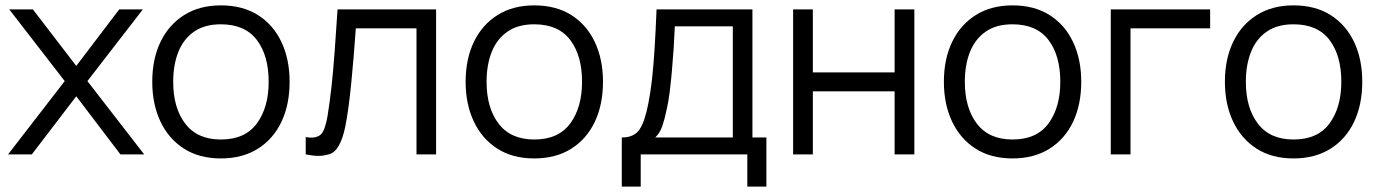

<svg xmlns="http://www.w3.org/2000/svg" viewBox="-20 -575 5133 715"><path d="M10 0 221 -273 14.5 -540H102.5L264 -329.5L424 -540H512L305.5 -273L517 0H428.5L264 -216.5L98.5 0Z M802.5 15Q722 15 665 -21.5Q608 -58 577.5 -122.5Q547 -187 547 -270.5Q547 -355.5 578 -419.5Q609 -483.5 666.2 -519.2Q723.5 -555 802.5 -555Q883.5 -555 940.8 -518.8Q998 -482.5 1028.2 -418.2Q1058.5 -354 1058.5 -270.5Q1058.5 -185.5 1028 -121.2Q997.5 -57 940 -21Q882.5 15 802.5 15ZM802.5 -55.5Q892.5 -55.5 936.5 -115.2Q980.5 -175 980.5 -270.5Q980.5 -368.5 936.2 -426.5Q892 -484.5 802.5 -484.5Q742 -484.5 702.8 -457.2Q663.5 -430 644.2 -381.8Q625 -333.5 625 -270.5Q625 -173 670 -114.2Q715 -55.5 802.5 -55.5Z M1118.5 0V-64.5Q1130.5 -62.5 1140 -62.5Q1155 -62.5 1167.5 -69Q1180 -75.5 1187.5 -95.2Q1195 -115 1200 -144.5Q1208 -193.5 1214.5 -252.5Q1221 -311.5 1226.2 -382.8Q1231.5 -454 1237 -540H1604V0H1531V-469.5H1305Q1301.5 -416.5 1297 -364Q1292.5 -311.5 1287.8 -263.2Q1283 -215 1277.5 -174.5Q1272 -134 1266 -104.5Q1257 -60 1242.2 -33.5Q1227.5 -7 1206.2 -0.8Q1185 5.5 1167 5.5Q1146 5.5 1118.5 0Z M1969.5 15Q1889 15 1832 -21.5Q1775 -58 1744.5 -122.5Q1714 -187 1714 -270.5Q1714 -355.5 1745 -419.5Q1776 -483.5 1833.2 -519.2Q1890.5 -555 1969.5 -555Q2050.5 -555 2107.8 -518.8Q2165 -482.5 2195.2 -418.2Q2225.5 -354 2225.5 -270.5Q2225.5 -185.5 2195 -121.2Q2164.5 -57 2107 -21Q2049.5 15 1969.5 15ZM1969.5 -55.5Q2059.5 -55.5 2103.5 -115.2Q2147.5 -175 2147.5 -270.5Q2147.5 -368.5 2103.2 -426.5Q2059 -484.5 1969.5 -484.5Q1909 -484.5 1869.8 -457.2Q1830.5 -430 1811.2 -381.8Q1792 -333.5 1792 -270.5Q1792 -173 1837 -114.2Q1882 -55.5 1969.5 -55.5Z M2295.5 120V-63Q2341.5 -63 2361.5 -92.8Q2381.5 -122.5 2394 -188Q2402.5 -230.5 2408 -279.5Q2413.5 -328.5 2417.5 -391.8Q2421.5 -455 2425 -540H2782V-63H2834V120H2763V0H2366V120ZM2420 -63H2709V-477H2493Q2491.5 -439 2488.8 -396.5Q2486 -354 2482.2 -311.5Q2478.5 -269 2473.8 -231.8Q2469 -194.5 2462.5 -166.5Q2455 -130.5 2446.2 -105Q2437.5 -79.5 2420 -63Z M2933.5 0V-540H3007V-305.5H3311.5V-540H3385V0H3311.5V-235H3007V0Z M3750.5 15Q3670 15 3613 -21.5Q3556 -58 3525.5 -122.5Q3495 -187 3495 -270.5Q3495 -355.5 3526 -419.5Q3557 -483.5 3614.2 -519.2Q3671.5 -555 3750.5 -555Q3831.5 -555 3888.8 -518.8Q3946 -482.5 3976.2 -418.2Q4006.5 -354 4006.5 -270.5Q4006.5 -185.5 3976 -121.2Q3945.5 -57 3888 -21Q3830.5 15 3750.5 15ZM3750.5 -55.5Q3840.5 -55.5 3884.5 -115.2Q3928.5 -175 3928.5 -270.5Q3928.5 -368.5 3884.2 -426.5Q3840 -484.5 3750.5 -484.5Q3690 -484.5 3650.8 -457.2Q3611.5 -430 3592.2 -381.8Q3573 -333.5 3573 -270.5Q3573 -173 3618 -114.2Q3663 -55.5 3750.5 -55.5Z M4116.5 0V-540H4486.5V-469.5H4190V0Z M4797 15Q4716.5 15 4659.5 -21.5Q4602.5 -58 4572 -122.5Q4541.5 -187 4541.5 -270.5Q4541.5 -355.5 4572.5 -419.5Q4603.5 -483.5 4660.8 -519.2Q4718 -555 4797 -555Q4878 -555 4935.2 -518.8Q4992.5 -482.5 5022.8 -418.2Q5053 -354 5053 -270.5Q5053 -185.5 5022.5 -121.2Q4992 -57 4934.5 -21Q4877 15 4797 15ZM4797 -55.5Q4887 -55.5 4931 -115.2Q4975 -175 4975 -270.5Q4975 -368.5 4930.8 -426.5Q4886.5 -484.5 4797 -484.5Q4736.5 -484.5 4697.2 -457.2Q4658 -430 4638.8 -381.8Q4619.5 -333.5 4619.5 -270.5Q4619.5 -173 4664.5 -114.2Q4709.5 -55.5 4797 -55.5Z"/></svg>

Font: Cns Manrope
Style: Regular
Weight: 400
Designer: Mikhail Sharanda
Foundry: Mikhail Sharanda
Version: Version 4.504